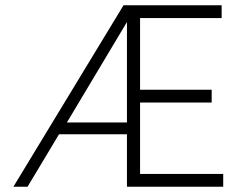

<svg xmlns="http://www.w3.org/2000/svg" viewBox="-20 -715 915 732"><path d="M464 -248V-631L235 -248ZM831 -3H464V-203H205L85 -3H31L451 -695H825V-646H514V-373H787V-324H514V-52H831Z"/></svg>

Font: LXGW 975 Gothic SC 200W
Style: Regular
Weight: 200
Version: Version 2.01;February 25, 2021